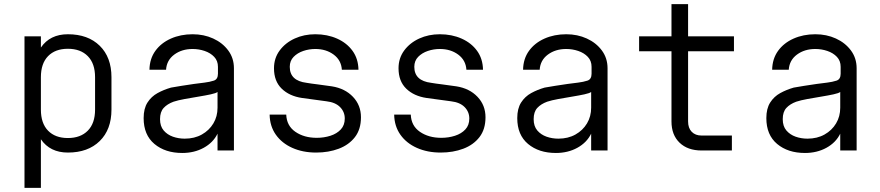

<svg xmlns="http://www.w3.org/2000/svg" viewBox="-20 -725 4240 925"><path d="M98 -550H177V-496Q221 -560 307 -560Q404 -560 460.5 -504.5Q517 -449 517 -353V-197Q517 -101 460.5 -45.5Q404 10 307 10Q221 10 177 -54V180H98ZM307 -490Q246 -490 211.5 -454.5Q177 -419 177 -353V-197Q177 -131 211.5 -95.5Q246 -60 307 -60Q368 -60 403 -95.5Q438 -131 438 -197V-353Q438 -419 403 -454.5Q368 -490 307 -490Z M858 12Q776 12 724 -31.5Q672 -75 672 -156Q672 -202 690.5 -231Q709 -260 739 -276.5Q769 -293 804 -303Q825 -307 854.5 -311.5Q884 -316 914 -320.5Q944 -325 965 -327Q990 -330 1010 -336.5Q1030 -343 1030 -370V-403Q1030 -432 1012 -451Q994 -470 966 -479.5Q938 -489 908 -489Q856 -489 819.5 -462Q783 -435 780 -389H700Q701 -442 728.5 -480Q756 -518 803 -539Q850 -560 908 -560Q962 -560 1007 -539.5Q1052 -519 1079.5 -482Q1107 -445 1107 -396V0H1028V-81Q1007 -38 961.5 -13Q916 12 858 12ZM870 -57Q917 -57 952.5 -77Q988 -97 1008 -130.5Q1028 -164 1028 -206V-282Q1021 -276 995.5 -270.5Q970 -265 936.5 -259.5Q903 -254 870 -248Q837 -242 816 -235Q786 -224 768.5 -205Q751 -186 751 -151Q751 -117 768.5 -96.5Q786 -76 813 -66.5Q840 -57 870 -57Z M1503 10Q1439 10 1388.5 -12.5Q1338 -35 1309 -76Q1280 -117 1279 -173H1359Q1361 -119 1403 -90Q1445 -61 1506 -61Q1541 -61 1572 -71Q1603 -81 1622 -101.5Q1641 -122 1641 -154Q1641 -186 1618.5 -209Q1596 -232 1553 -237Q1523 -241 1494 -245Q1465 -249 1435 -253Q1374 -262 1337 -298Q1300 -334 1300 -396Q1300 -445 1327.5 -482Q1355 -519 1400 -539.5Q1445 -560 1499 -560Q1557 -560 1604 -539Q1651 -518 1678.5 -480Q1706 -442 1707 -389H1627Q1624 -435 1587.5 -462Q1551 -489 1499 -489Q1469 -489 1441 -479.5Q1413 -470 1394.5 -451Q1376 -432 1376 -403Q1376 -336 1457 -326Q1480 -322 1510 -318.5Q1540 -315 1579 -309Q1642 -299 1680.5 -258.5Q1719 -218 1719 -160Q1719 -102 1690 -64.5Q1661 -27 1612 -8.5Q1563 10 1503 10Z M2103 10Q2039 10 1988.5 -12.5Q1938 -35 1909 -76Q1880 -117 1879 -173H1959Q1961 -119 2003 -90Q2045 -61 2106 -61Q2141 -61 2172 -71Q2203 -81 2222 -101.5Q2241 -122 2241 -154Q2241 -186 2218.5 -209Q2196 -232 2153 -237Q2123 -241 2094 -245Q2065 -249 2035 -253Q1974 -262 1937 -298Q1900 -334 1900 -396Q1900 -445 1927.5 -482Q1955 -519 2000 -539.5Q2045 -560 2099 -560Q2157 -560 2204 -539Q2251 -518 2278.5 -480Q2306 -442 2307 -389H2227Q2224 -435 2187.5 -462Q2151 -489 2099 -489Q2069 -489 2041 -479.5Q2013 -470 1994.5 -451Q1976 -432 1976 -403Q1976 -336 2057 -326Q2080 -322 2110 -318.5Q2140 -315 2179 -309Q2242 -299 2280.5 -258.5Q2319 -218 2319 -160Q2319 -102 2290 -64.5Q2261 -27 2212 -8.5Q2163 10 2103 10Z M2658 12Q2576 12 2524 -31.5Q2472 -75 2472 -156Q2472 -202 2490.5 -231Q2509 -260 2539 -276.5Q2569 -293 2604 -303Q2625 -307 2654.5 -311.5Q2684 -316 2714 -320.5Q2744 -325 2765 -327Q2790 -330 2810 -336.5Q2830 -343 2830 -370V-403Q2830 -432 2812 -451Q2794 -470 2766 -479.5Q2738 -489 2708 -489Q2656 -489 2619.5 -462Q2583 -435 2580 -389H2500Q2501 -442 2528.5 -480Q2556 -518 2603 -539Q2650 -560 2708 -560Q2762 -560 2807 -539.5Q2852 -519 2879.5 -482Q2907 -445 2907 -396V0H2828V-81Q2807 -38 2761.5 -13Q2716 12 2658 12ZM2670 -57Q2717 -57 2752.5 -77Q2788 -97 2808 -130.5Q2828 -164 2828 -206V-282Q2821 -276 2795.5 -270.5Q2770 -265 2736.5 -259.5Q2703 -254 2670 -248Q2637 -242 2616 -235Q2586 -224 2568.5 -205Q2551 -186 2551 -151Q2551 -117 2568.5 -96.5Q2586 -76 2613 -66.5Q2640 -57 2670 -57Z M3360 0Q3293 0 3254 -37.5Q3215 -75 3215 -140V-478H3059V-550H3215V-705H3295V-550H3516V-478H3295V-140Q3295 -108 3312.5 -90Q3330 -72 3360 -72H3506V0Z M3858 12Q3776 12 3724 -31.5Q3672 -75 3672 -156Q3672 -202 3690.5 -231Q3709 -260 3739 -276.5Q3769 -293 3804 -303Q3825 -307 3854.5 -311.5Q3884 -316 3914 -320.5Q3944 -325 3965 -327Q3990 -330 4010 -336.5Q4030 -343 4030 -370V-403Q4030 -432 4012 -451Q3994 -470 3966 -479.5Q3938 -489 3908 -489Q3856 -489 3819.5 -462Q3783 -435 3780 -389H3700Q3701 -442 3728.5 -480Q3756 -518 3803 -539Q3850 -560 3908 -560Q3962 -560 4007 -539.5Q4052 -519 4079.5 -482Q4107 -445 4107 -396V0H4028V-81Q4007 -38 3961.5 -13Q3916 12 3858 12ZM3870 -57Q3917 -57 3952.5 -77Q3988 -97 4008 -130.5Q4028 -164 4028 -206V-282Q4021 -276 3995.5 -270.5Q3970 -265 3936.5 -259.5Q3903 -254 3870 -248Q3837 -242 3816 -235Q3786 -224 3768.5 -205Q3751 -186 3751 -151Q3751 -117 3768.5 -96.5Q3786 -76 3813 -66.5Q3840 -57 3870 -57Z"/></svg>

Font: Tiny Light
Style: Regular
Weight: 300
Monospace: yes
Designer: Philipp Nurullin, Konstantin Bulenkov
Foundry: JetBrains
Version: Version 2.251; ttfautohint (v1.8.4.7-5d5b)